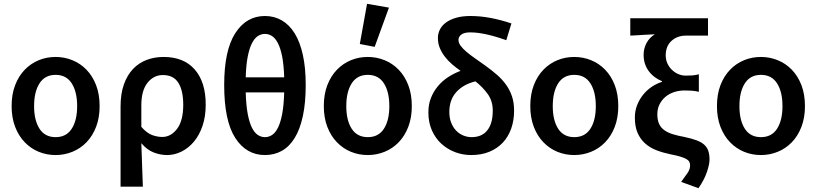

<svg xmlns="http://www.w3.org/2000/svg" viewBox="-20 -802 4287 1008"><path d="M272 12Q225 12 183.5 -5Q142 -22 110 -55Q78 -88 59.5 -136Q41 -184 41 -245Q41 -307 59.5 -355Q78 -403 110 -436Q142 -469 183.5 -486Q225 -503 272 -503Q318 -503 360 -486Q402 -469 434 -436Q466 -403 484.5 -355Q503 -307 503 -245Q503 -184 484.5 -136Q466 -88 434 -55Q402 -22 360 -5Q318 12 272 12ZM272 -82Q328 -82 356.5 -126Q385 -170 385 -245Q385 -320 356.5 -364.5Q328 -409 272 -409Q216 -409 187.5 -364.5Q159 -320 159 -245Q159 -170 187.5 -126Q216 -82 272 -82Z M613 178V-243Q613 -310 630.5 -359Q648 -408 678.5 -440Q709 -472 750 -487.5Q791 -503 839 -503Q945 -503 1002.5 -437Q1060 -371 1060 -253Q1060 -190 1043 -140.5Q1026 -91 997.5 -57.5Q969 -24 932.5 -6Q896 12 857 12Q822 12 787 -1.5Q752 -15 722 -50Q724 12 726 65Q728 118 730 178ZM832 -83Q877 -83 909.5 -125.5Q942 -168 942 -252Q942 -326 916.5 -367Q891 -408 835 -408Q787 -408 754.5 -367.5Q722 -327 722 -249V-136Q751 -103 778.5 -93Q806 -83 832 -83Z M1371 12Q1273 12 1215 -78Q1157 -168 1157 -356Q1157 -537 1215 -627.5Q1273 -718 1371 -718Q1420 -718 1459.5 -695Q1499 -672 1527 -627Q1555 -582 1570 -514Q1585 -446 1585 -356Q1585 -262 1570 -192.5Q1555 -123 1527 -77.5Q1499 -32 1459.5 -10Q1420 12 1371 12ZM1371 -624Q1351 -624 1333.5 -612.5Q1316 -601 1302.5 -574.5Q1289 -548 1280.5 -504.5Q1272 -461 1270 -396H1472Q1470 -461 1461.5 -504.5Q1453 -548 1439.5 -574.5Q1426 -601 1408.5 -612.5Q1391 -624 1371 -624ZM1371 -82Q1391 -82 1408.5 -93.5Q1426 -105 1439.5 -132Q1453 -159 1461.5 -204Q1470 -249 1472 -317H1270Q1272 -249 1280.5 -204Q1289 -159 1302.5 -132Q1316 -105 1333.5 -93.5Q1351 -82 1371 -82Z M1911 12Q1864 12 1822.5 -5Q1781 -22 1749 -55Q1717 -88 1698.5 -136Q1680 -184 1680 -245Q1680 -307 1698.5 -355Q1717 -403 1749 -436Q1781 -469 1822.5 -486Q1864 -503 1911 -503Q1957 -503 1999 -486Q2041 -469 2073 -436Q2105 -403 2123.5 -355Q2142 -307 2142 -245Q2142 -184 2123.5 -136Q2105 -88 2073 -55Q2041 -22 1999 -5Q1957 12 1911 12ZM1911 -82Q1967 -82 1995.5 -126Q2024 -170 2024 -245Q2024 -320 1995.5 -364.5Q1967 -409 1911 -409Q1855 -409 1826.5 -364.5Q1798 -320 1798 -245Q1798 -170 1826.5 -126Q1855 -82 1911 -82ZM1869 -571 1907 -782 2022 -762 1947 -556Z M2454 12Q2409 12 2368.5 -3.5Q2328 -19 2297 -47.5Q2266 -76 2247.5 -117.5Q2229 -159 2229 -212Q2229 -254 2242.5 -288Q2256 -322 2279 -349.5Q2302 -377 2332.5 -397Q2363 -417 2398 -430Q2375 -446 2353.5 -464.5Q2332 -483 2315.5 -504.5Q2299 -526 2289 -550Q2279 -574 2279 -603Q2279 -626 2289.5 -647Q2300 -668 2321 -683.5Q2342 -699 2374 -708.5Q2406 -718 2450 -718Q2501 -718 2554.5 -708Q2608 -698 2665 -679L2638 -591Q2523 -632 2449 -632Q2417 -632 2402 -620.5Q2387 -609 2387 -593Q2387 -577 2398.5 -561.5Q2410 -546 2429.5 -529.5Q2449 -513 2475 -495Q2501 -477 2530 -456Q2562 -433 2589.5 -409Q2617 -385 2637 -357Q2657 -329 2668 -296Q2679 -263 2679 -221Q2679 -169 2663.5 -126Q2648 -83 2619 -52.5Q2590 -22 2548.5 -5Q2507 12 2454 12ZM2456 -82Q2510 -82 2538.5 -118Q2567 -154 2567 -221Q2567 -272 2540.5 -308.5Q2514 -345 2476 -375Q2412 -359 2375.5 -318.5Q2339 -278 2339 -214Q2339 -183 2348.5 -158.5Q2358 -134 2374 -117Q2390 -100 2411.5 -91Q2433 -82 2456 -82Z M2995 12Q2948 12 2906.5 -5Q2865 -22 2833 -55Q2801 -88 2782.5 -136Q2764 -184 2764 -245Q2764 -307 2782.5 -355Q2801 -403 2833 -436Q2865 -469 2906.5 -486Q2948 -503 2995 -503Q3041 -503 3083 -486Q3125 -469 3157 -436Q3189 -403 3207.5 -355Q3226 -307 3226 -245Q3226 -184 3207.5 -136Q3189 -88 3157 -55Q3125 -22 3083 -5Q3041 12 2995 12ZM2995 -82Q3051 -82 3079.5 -126Q3108 -170 3108 -245Q3108 -320 3079.5 -364.5Q3051 -409 2995 -409Q2939 -409 2910.5 -364.5Q2882 -320 2882 -245Q2882 -170 2910.5 -126Q2939 -82 2995 -82Z M3647 186 3556 153Q3579 122 3591 104Q3603 86 3603 66Q3603 55 3598.5 47Q3594 39 3582.5 32.5Q3571 26 3551 20Q3531 14 3500 8Q3461 0 3427 -13Q3393 -26 3367.5 -48.5Q3342 -71 3327.5 -104Q3313 -137 3313 -185Q3313 -219 3324.5 -249Q3336 -279 3355.5 -303.5Q3375 -328 3400.5 -345.5Q3426 -363 3455 -372V-376Q3411 -394 3385 -430Q3359 -466 3359 -514Q3359 -548 3374.5 -576.5Q3390 -605 3418 -622Q3401 -621 3387 -620.5Q3373 -620 3358.5 -619Q3344 -618 3327.5 -617Q3311 -616 3289 -615V-706H3697V-615H3581Q3536 -615 3505.5 -587.5Q3475 -560 3475 -511Q3475 -489 3483.5 -470Q3492 -451 3506.5 -436.5Q3521 -422 3540 -413.5Q3559 -405 3580 -405Q3600 -405 3614.5 -406Q3629 -407 3649 -412V-320Q3628 -325 3610.5 -326Q3593 -327 3573 -327Q3545 -327 3519 -318.5Q3493 -310 3473.5 -293.5Q3454 -277 3442.5 -254Q3431 -231 3431 -202Q3431 -171 3440.5 -151Q3450 -131 3468.5 -118Q3487 -105 3513.5 -97Q3540 -89 3573 -83Q3611 -75 3636.5 -65.5Q3662 -56 3677 -42.5Q3692 -29 3698.5 -10Q3705 9 3705 36Q3705 60 3691.5 100.5Q3678 141 3647 186Z M3975 12Q3928 12 3886.5 -5Q3845 -22 3813 -55Q3781 -88 3762.5 -136Q3744 -184 3744 -245Q3744 -307 3762.5 -355Q3781 -403 3813 -436Q3845 -469 3886.5 -486Q3928 -503 3975 -503Q4021 -503 4063 -486Q4105 -469 4137 -436Q4169 -403 4187.5 -355Q4206 -307 4206 -245Q4206 -184 4187.5 -136Q4169 -88 4137 -55Q4105 -22 4063 -5Q4021 12 3975 12ZM3975 -82Q4031 -82 4059.5 -126Q4088 -170 4088 -245Q4088 -320 4059.5 -364.5Q4031 -409 3975 -409Q3919 -409 3890.5 -364.5Q3862 -320 3862 -245Q3862 -170 3890.5 -126Q3919 -82 3975 -82Z"/></svg>

Font: Giro Sans Semibold
Style: Regular
Weight: 600
Designer: Paul D. Hunt
Foundry: Adobe Systems Incorporated
Version: Version 1.000;PS 1.0;hotconv 1.0.88;makeotf.lib2.5.647800